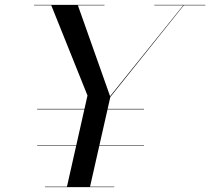

<svg xmlns="http://www.w3.org/2000/svg" viewBox="-20 -770 865 790"><path d="M132.7 -322H572.7V-320H132.7ZM132.7 -171.5H572.7V-169.5H132.7ZM165 -2H255.5L340 -377L191 -748H120V-750H410V-748H300.5L433 -374L734 -748H615V-750H825V-748H736L434 -371L350.5 -2H450V0H165Z"/></svg>

Font: Bodoni* 96pt
Style: Italic
Weight: 400
Italic angle: -13°
Version: Version 2.3